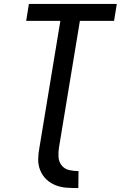

<svg xmlns="http://www.w3.org/2000/svg" viewBox="-20 -755 618 983"><path d="M381 208 382 121Q357 121 333.5 115.5Q310 110 295.5 91.5Q281 73 279.5 48.5Q278 24 282 0L389 -648H564L578 -735H128L114 -648H289L182 0Q176 30 175.5 60Q175 90 186 117Q197 144 217.5 163.5Q238 183 265 193.5Q292 204 321.5 206Q351 208 381 208Z"/></svg>

Font: Iosevka Sparkle Medium Oblique
Style: Regular
Weight: 500
Italic angle: -9°
Designer: Belleve Invis
Foundry: Belleve Invis
Version: Version 4.5.0; ttfautohint (v1.8.3)